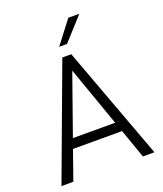

<svg xmlns="http://www.w3.org/2000/svg" viewBox="-161 -1005 941 1110"><g transform="rotate(-20 309.5 -450.5)"><path d="M282 -697H337L595 0H524L461 -179H159L96 0H23ZM440 -238 310 -606 180 -238ZM393 -901H461L334 -761H286Z"/></g></svg>

Font: Hanken Grotesk Light
Style: Regular
Weight: 300
Designer: Alfredo Marco Pradil
Foundry: Hanken Design Co.
Version: Version 3.014